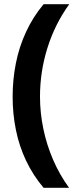

<svg xmlns="http://www.w3.org/2000/svg" viewBox="-20 -734 379 912"><path d="M40 -274Q40 -356 55.5 -434Q71 -512 104 -583Q137 -654 187 -714H309Q241 -620 205.5 -507Q170 -394 170 -275Q170 -198 186 -121.5Q202 -45 232.5 25.5Q263 96 308 158H187Q137 99 104 29.5Q71 -40 55.5 -117Q40 -194 40 -274Z"/></svg>

Font: Noto Sans Armenian
Style: Regular
Weight: 400
Designer: Monotype Design Team
Foundry: Monotype Imaging Inc.
Version: Version 2.007